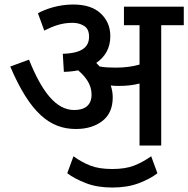

<svg xmlns="http://www.w3.org/2000/svg" viewBox="-20 -652 843 860"><path d="M484.9 -215.8C484.9 -233.9 481.9 -252 476.1 -269C489.3 -267.6 501 -267.1 511.2 -267.1C544.4 -267.1 574.2 -270 605 -277.8V0H702.1V-539.1H803.2V-622.1H535.2V-539.1H605V-362.8C573.2 -353.5 537.6 -349.1 498 -349.1C472.7 -349.1 449.7 -350.1 426.8 -354C421.4 -359.4 416.5 -364.7 411.1 -370.1C453.1 -398.9 474.1 -439 474.1 -490.2C474.1 -530.8 460 -564.5 431.6 -591.3C403.3 -618.2 362.3 -631.8 308.1 -631.8C241.2 -631.8 185.5 -611.8 149.9 -592.8L178.2 -515.1C220.7 -536.1 256.8 -549.8 305.2 -549.8C324.2 -549.8 341.3 -545.4 356.4 -536.1C371.6 -526.9 378.9 -510.7 378.9 -487.8C378.9 -441.4 347.7 -413.6 261.2 -411.1L266.1 -330.1C288.6 -330.6 310.1 -333 330.1 -336.9C365.7 -306.2 390.1 -272.5 390.1 -228C390.1 -179.7 358.9 -159.2 312 -159.2C230.5 -159.2 167 -242.2 109.9 -384.8L25.9 -354C114.3 -147 203.1 -74.2 319.8 -74.2C368.7 -74.2 408.2 -86.4 439 -110.4C469.7 -134.3 484.9 -169.4 484.9 -215.8ZM482.9 188C527.8 188 567.4 181.6 602.1 168.5C636.2 155.3 664.1 140.6 685.1 124L657.2 47.9C632.3 65.4 606.9 79.6 580.6 89.8C554.2 100.1 521.5 105 482.9 105C443.8 105 411.1 100.1 384.8 89.8C358.4 79.6 333 65.4 309.1 47.9L281.2 124C303.2 140.6 331.1 155.3 365.2 168.5C398.9 181.6 438.5 188 482.9 188Z"/></svg>

Font: Noto Reveo Sans
Style: Regular
Weight: 500
Designer: Monotype Design Team
Foundry: Monotype Imaging Inc.
Version: Version 2.007